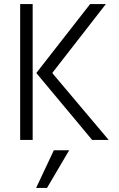

<svg xmlns="http://www.w3.org/2000/svg" viewBox="-20 -694 589 952"><path d="M142 0H80V-674H142ZM213 238H159L247 51H323ZM519 0H437L160 -332L427 -674H505L239 -332Z"/></svg>

Font: Hind Kochi Light
Style: Regular
Weight: 300
Designer: Dhruvi Tolia
Foundry: Indian Type Foundry
Version: Version 0.702;PS 1.0;hotconv 1.0.81;makeotf.lib2.5.63406